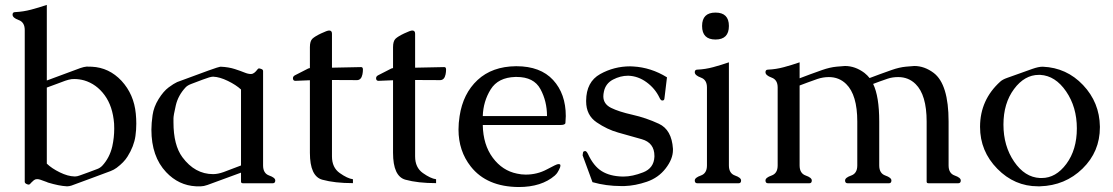

<svg xmlns="http://www.w3.org/2000/svg" viewBox="-20 -734 4456 769"><path d="M167.5 -78.6Q187 -59.6 219.5 -43.7Q252 -27.8 278.3 -27.3H281.2Q289.1 -27.3 299.3 -31.2Q316.9 -37.6 334.5 -43.9Q352.1 -50.3 369.6 -57.1Q380.4 -61 389.2 -69.8Q418.9 -101.6 429.7 -147.5Q437.5 -183.1 437.5 -218.8Q437.5 -229 437 -238.8Q431.6 -308.6 398.9 -353Q366.2 -397.5 316.9 -412.1Q296.9 -417.5 277.3 -417.5Q272 -417.5 266.6 -417Q255.4 -415.5 241.2 -410.6Q230 -406.2 206.1 -397.5Q182.1 -388.7 167.5 -383.3ZM167.5 -4.9Q156.2 -9.3 140.6 -14.6Q133.8 -16.6 128.4 -16.6Q121.1 -16.6 115.7 -12.2Q105 -2.9 101.1 2Q98.6 5.4 94.7 5.4Q92.3 5.4 89.8 4.4Q79.1 0.5 79.1 -5.4V-613.8Q79.1 -645 54.7 -653.8Q30.3 -662.6 30.3 -675.3Q30.3 -685.5 40.5 -685.5Q72.8 -687 104.2 -695.3Q135.7 -703.6 167.5 -714.4V-411.6L301.8 -461.4Q315.9 -466.3 327.1 -467.3Q331.5 -467.3 336.7 -467Q341.8 -466.8 347.7 -466.8Q417 -463.4 466.8 -410.2Q516.6 -356 523.9 -278.8Q525.9 -258.3 525.9 -238.8Q525.9 -213.4 522.5 -189.5Q516.6 -147.9 490.7 -106.9Q476.6 -84 447.3 -62Q436 -53.7 422.9 -48.8Q383.3 -34.2 344.2 -19.5Q305.2 -4.9 266.1 9.3Q256.8 12.2 249.5 12.2H247.6Q216.8 10.7 171.9 -2.9Q168.9 -3.9 167.5 -4.9Z M785.2 12.2H765.1Q695.8 8.8 645.5 -44.4Q586.4 -106.9 586.4 -214.8Q586.4 -240.2 591.1 -272.9Q595.7 -305.7 615.2 -337.2Q634.8 -368.7 655.5 -384Q676.3 -399.4 689.5 -405.3Q853.5 -466.8 862.3 -466.8H864.7Q896 -465.3 920.2 -457.5Q944.3 -449.7 959 -443.6Q973.6 -437.5 985.6 -437.5Q997.6 -437.5 1011.7 -456.5Q1014.2 -460 1017.3 -460Q1020.5 -460 1027.1 -457.5Q1033.7 -455.1 1033.7 -449.2V-71.3Q1033.7 -39.6 1058.1 -31Q1082.5 -22.5 1082.5 -11.2Q1082.5 0 1072.3 0H953.6Q945.3 0 945.3 -6.3V-42.5L811 6.8Q795.4 12.2 785.2 12.2ZM832.5 -426.8Q822.3 -426.8 791.5 -415Q760.7 -403.3 745.8 -397.7Q731 -392.1 723.6 -384.3Q693.4 -352.1 684.1 -311.8Q674.8 -271.5 674.8 -259.8V-246.6Q674.8 -245.1 674.8 -244.1Q674.8 -152.8 710.4 -104.5Q760.7 -36.6 833.5 -36.6Q852.5 -36.6 875.7 -44.9Q898.9 -53.2 945.3 -71.3V-375.5Q925.3 -394 892.6 -409.9Q859.9 -425.8 834.5 -426.8Z M1163.1 -410.2Q1153.8 -410.2 1153.3 -419.9V-420.9Q1153.3 -428.7 1162.6 -433.1Q1172.4 -437.5 1191.4 -447.8Q1210.4 -458 1214.6 -459.7Q1218.8 -461.4 1221.2 -461.4V-544.9Q1221.2 -569.3 1231.2 -578.9Q1241.2 -588.4 1265.9 -600.1Q1290.5 -611.8 1298.3 -611.8Q1309.6 -611.8 1309.6 -599.1V-462.9L1426.3 -465.3Q1433.6 -465.3 1433.6 -455.6Q1433.6 -445.8 1431.6 -436Q1426.8 -413.1 1409.7 -413.1L1309.6 -413.6V-107.4Q1309.6 -63 1340.6 -41Q1371.6 -19 1393.6 -16.1V-0.5Q1320.8 -0.5 1271 -14.2Q1221.2 -27.8 1221.2 -122.1V-412.6Z M1496.1 -410.2Q1486.8 -410.2 1486.3 -419.9V-420.9Q1486.3 -428.7 1495.6 -433.1Q1505.4 -437.5 1524.4 -447.8Q1543.5 -458 1547.6 -459.7Q1551.8 -461.4 1554.2 -461.4V-544.9Q1554.2 -569.3 1564.2 -578.9Q1574.2 -588.4 1598.9 -600.1Q1623.5 -611.8 1631.3 -611.8Q1642.6 -611.8 1642.6 -599.1V-462.9L1759.3 -465.3Q1766.6 -465.3 1766.6 -455.6Q1766.6 -445.8 1764.6 -436Q1759.8 -413.1 1742.7 -413.1L1642.6 -413.6V-107.4Q1642.6 -63 1673.6 -41Q1704.6 -19 1726.6 -16.1V-0.5Q1653.8 -0.5 1604 -14.2Q1554.2 -27.8 1554.2 -122.1V-412.6Z M2048.3 -468.8Q2144.5 -468.8 2195.3 -413.6Q2246.1 -358.4 2246.1 -269Q2245.6 -249.5 2244.6 -241.5Q2243.7 -233.4 2224.6 -233.4H1913.6Q1915 -154.3 1953.6 -102.3Q1992.2 -50.3 2050.8 -38.6Q2067.9 -34.7 2085.4 -34.7Q2131.8 -34.7 2170.7 -55.7Q2209.5 -76.7 2215.6 -76.7Q2221.7 -76.7 2223.1 -75.4Q2224.6 -74.2 2224.6 -69.6Q2224.6 -64.9 2218.5 -53.2Q2212.4 -41.5 2208.7 -37.6Q2205.1 -33.7 2202.1 -30.8Q2148.9 15.1 2057.6 15.1Q1929.7 14.2 1865.7 -66.9Q1816.4 -129.4 1816.4 -215.3Q1816.4 -241.2 1820.8 -269Q1834.5 -359.4 1892.8 -413.6Q1951.2 -467.8 2046.4 -468.8ZM2170.9 -269Q2170.9 -328.6 2144.5 -377.2Q2118.2 -425.8 2049.3 -425.8H2043.9Q1975.1 -423.8 1945.3 -376Q1915.5 -328.1 1913.6 -269Z M2633.3 -331.5H2631.8Q2626 -332 2621.1 -343.3Q2603.5 -379.9 2569.8 -404.5Q2536.1 -429.2 2497.1 -430.7H2495.1Q2464.8 -430.7 2435.3 -415.3Q2405.8 -399.9 2398.9 -367.7Q2396.5 -356.9 2396.5 -348.1Q2396.5 -317.4 2427.5 -302Q2458.5 -286.6 2512.9 -274.4Q2567.4 -262.2 2618.9 -238.3Q2670.4 -214.4 2675.3 -138.2V-133.3Q2675.3 -97.2 2646.2 -59.6Q2617.2 -22 2570.8 -6.1Q2524.4 9.8 2481 11.2H2467.8Q2407.7 11.2 2353 -4.4L2313.5 -111.8L2314.9 -121.6Q2315.4 -128.9 2323.7 -128.9H2324.7Q2329.6 -127.9 2335 -117.2Q2357.4 -68.8 2389.9 -48.6Q2422.4 -28.3 2472.2 -26.9H2478Q2512.7 -26.9 2555.9 -43.7Q2599.1 -60.5 2601.1 -106.4V-109.4Q2601.1 -162.1 2550.3 -176.5Q2499.5 -190.9 2455.8 -203.1Q2412.1 -215.3 2369.9 -243.9Q2327.6 -272.5 2327.6 -328.1V-330.6Q2328.1 -406.2 2383.8 -437.3Q2439.5 -468.3 2503.9 -468.3Q2509.8 -468.3 2515.6 -467.8Q2587.4 -463.9 2651.4 -424.3L2641.1 -338.9Q2640.1 -331.5 2633.3 -331.5Z M2899.4 -629.9Q2899.4 -575.7 2845.7 -575.7Q2792 -575.7 2792 -629.9Q2792 -683.6 2845.7 -683.6Q2899.4 -683.6 2899.4 -629.9ZM2899.4 -71.3Q2899.4 -39.6 2923.8 -31Q2948.2 -22.5 2948.2 -11.2Q2948.2 0 2938.5 0H2772.9Q2762.7 0 2762.7 -11.2Q2762.7 -22.5 2787.1 -31Q2811.5 -39.6 2811.5 -71.3V-383.8Q2811.5 -414.6 2787.1 -423.3Q2762.7 -432.1 2762.7 -444.8Q2762.7 -455.1 2772.9 -455.1Q2805.2 -456.5 2836.7 -465.1Q2868.2 -473.6 2899.4 -484.4Z M3364.3 -469.7Q3405.3 -469.7 3442.4 -441.9Q3455.1 -431.6 3462.9 -421.4Q3484.9 -429.7 3502.7 -436.3Q3520.5 -442.9 3551 -453.6Q3581.5 -464.4 3608.6 -467Q3635.7 -469.7 3642.1 -469.7Q3682.6 -469.7 3719.7 -441.9Q3779.3 -396.5 3779.3 -247.1V-71.3Q3779.3 -39.6 3803.7 -31Q3828.1 -22.5 3828.1 -11.2Q3828.1 0 3817.9 0H3699.2Q3691.4 0 3691.4 -6.3V-247.1Q3691.4 -354 3647 -397.5Q3618.7 -425.3 3577.6 -425.3Q3554.2 -425.3 3535.4 -418.9Q3516.6 -412.6 3502.7 -407.5Q3488.8 -402.3 3477.1 -397.9Q3501.5 -347.7 3501.5 -247.1V-71.3Q3501.5 -39.6 3525.9 -31Q3550.3 -22.5 3550.3 -11.2Q3550.3 0 3540.5 0H3375Q3364.7 0 3364.7 -11.2Q3364.7 -22.5 3389.2 -31Q3413.6 -39.6 3413.6 -71.3V-247.1Q3413.6 -354 3369.1 -397.5Q3340.8 -425.3 3299.8 -425.3Q3276.4 -425.3 3253.9 -417.7Q3231.4 -410.2 3215.1 -403.8Q3198.7 -397.5 3182.6 -391.6V-71.3Q3182.6 -39.6 3207 -31Q3231.4 -22.5 3231.4 -11.2Q3231.4 0 3221.7 0H3056.2Q3045.9 0 3045.9 -11.2Q3045.9 -22.5 3070.3 -31Q3094.7 -39.6 3094.7 -71.3V-383.8Q3094.7 -414.6 3070.3 -423.3Q3045.9 -432.1 3045.9 -444.8Q3045.9 -455.1 3056.2 -455.1Q3088.4 -456.5 3119.9 -465.1Q3151.4 -473.6 3182.6 -484.4V-420.4Q3205.6 -429.2 3223.9 -436Q3242.2 -442.9 3272.9 -453.6Q3303.7 -464.4 3330.8 -467Q3357.9 -469.7 3364.3 -469.7Z M4385.3 -224.1Q4385.3 -126.5 4315.7 -58.6Q4246.1 9.3 4145 12.2H4137.2Q4043.5 12.2 3974.4 -58.1Q3905.3 -128.4 3905.3 -225.6V-227.1Q3905.8 -334 3985.8 -406.7Q3995.1 -415.5 4013.4 -421.9Q4031.7 -428.2 4060.5 -438.7Q4089.4 -449.2 4114.5 -458Q4139.6 -466.8 4155.3 -466.8H4156.7Q4252 -462.9 4317.9 -393.3Q4383.8 -323.7 4385.3 -227.1ZM4140.6 -434.1Q4083.5 -434.1 4041.3 -377.2Q3999 -320.3 3999 -234.9Q3999 -149.4 4041.7 -86.7Q4084.5 -23.9 4145.5 -21H4152.3Q4209 -21 4251 -77.6Q4293 -134.3 4293 -219.7Q4293 -305.2 4250 -367.9Q4207 -430.7 4146.5 -434.1Z"/></svg>

Font: Caudex
Style: Regular
Weight: 400
Version: Version 1.04